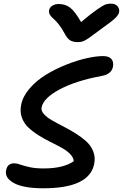

<svg xmlns="http://www.w3.org/2000/svg" viewBox="-20 -1015 668 1044"><path d="M584 -995.1Q605.5 -995.1 617.9 -982.2Q630.4 -969.2 627.9 -950.2Q625.5 -935.1 607.7 -917.5Q589.8 -899.9 526.9 -855Q512.2 -844.7 491.7 -829.3Q471.2 -814 463.6 -808.6Q456.1 -803.2 443.8 -796.4Q431.6 -789.6 422.6 -787.8Q413.6 -786.1 401.9 -786.1Q375.5 -786.1 359.9 -796.6Q344.2 -807.1 330.1 -835Q315.4 -862.8 297.9 -884.3Q280.3 -905.8 268.8 -915Q257.3 -924.3 251 -935.5Q244.6 -946.8 247.1 -960Q250 -974.6 264.6 -983.9Q279.3 -993.2 298.8 -993.2Q335.4 -993.2 361.6 -973.1Q387.7 -953.1 420.9 -895Q475.6 -941.4 509.3 -964.4Q543 -987.3 555.4 -991.2Q567.9 -995.1 584 -995.1ZM215.8 8.8Q107.9 8.8 56.2 -19.3Q4.4 -47.4 13.2 -89.8Q21 -127 57.1 -127Q71.8 -127 90.3 -120.1Q108.9 -113.3 140.6 -106.2Q172.4 -99.1 217.8 -99.1Q324.2 -99.1 380.9 -138.2Q379.9 -158.2 361.8 -177Q343.8 -195.8 315.9 -211.2Q288.1 -226.6 254.9 -242.9Q221.7 -259.3 190.4 -278.8Q159.2 -298.3 134.8 -321Q110.4 -343.8 98.9 -375.7Q87.4 -407.7 95.2 -445.8Q104.5 -492.2 142.1 -535.2Q179.7 -578.1 230.7 -609.1Q281.7 -640.1 339.8 -663.3Q397.9 -686.5 450.2 -698.2Q502.4 -710 540 -710Q573.2 -710 586.2 -693.8Q599.1 -677.7 594.2 -651.9Q586.4 -611.8 533.2 -602.1Q393.1 -576.2 304.7 -529.1Q216.3 -481.9 206.1 -431.2Q202.6 -413.1 218.3 -395.3Q233.9 -377.4 261.2 -361.6Q288.6 -345.7 322.3 -328.6Q356 -311.5 388.9 -291Q421.9 -270.5 448 -247.3Q474.1 -224.1 486.8 -192.1Q499.5 -160.2 492.2 -124Q466.3 8.8 215.8 8.8Z"/></svg>

Font: Shantell Sans Normal
Style: Italic
Weight: 500
Italic angle: -11.31°
Designer: Stephen Nixon, Anya Danilova, Shantell Martin
Foundry: Arrow Type
Version: Version 1.006;[559af2be0]